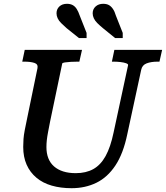

<svg xmlns="http://www.w3.org/2000/svg" viewBox="-20 -972 872 1009"><path d="M243 -332Q237 -301 232.5 -277.5Q228 -254 226 -235.5Q224 -217 224 -199Q224 -166 234 -140.5Q244 -115 264 -97.5Q284 -80 312.5 -71Q341 -62 378 -62Q432 -62 470.5 -83.5Q509 -105 535 -152Q561 -199 577 -276L653 -629Q655 -635 643 -639.5Q631 -644 612.5 -646Q594 -648 577 -648H568L581 -710H832L818 -648H808Q774 -648 750.5 -639Q727 -630 722 -605L649 -267Q628 -165 586.5 -102.5Q545 -40 486.5 -11.5Q428 17 356 17Q299 17 252 3.5Q205 -10 171.5 -38Q138 -66 120 -106.5Q102 -147 102 -200Q102 -221 103.5 -241.5Q105 -262 110 -288Q115 -314 122 -347L177 -614Q181 -635 160.5 -641.5Q140 -648 108 -648H97L110 -710H411L397 -648H388Q371 -648 352.5 -647Q334 -646 321 -644Q308 -642 307 -638ZM399 -890 435 -799V-772H395L330 -824Q313 -839 301 -851Q289 -863 283 -876Q277 -889 277 -902Q277 -924 292 -938Q307 -952 332 -952Q349 -952 361.5 -945.5Q374 -939 383 -925Q392 -911 399 -890ZM589 -890 625 -799V-772H585L521 -824Q503 -839 491 -851Q479 -863 473 -876Q467 -889 467 -902Q467 -924 482.5 -938Q498 -952 522 -952Q540 -952 552 -945.5Q564 -939 573.5 -925Q583 -911 589 -890Z"/></svg>

Font: Roboto Serif 20pt Medium
Style: Italic
Weight: 500
Italic angle: -10°
Version: Version 1.008